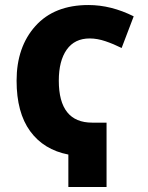

<svg xmlns="http://www.w3.org/2000/svg" viewBox="-20 -744 587 764"><path d="M332 -724Q196 -724 121 -640.5Q46 -557 46 -423Q46 -296 100 -222Q154 -148 252 -129V0H404V-256H347Q214 -256 214 -423Q214 -502 245.5 -546.5Q277 -591 337 -591Q367 -591 399.5 -580Q432 -569 464 -553L512 -679Q422 -724 332 -724Z"/></svg>

Font: Noto Sans Display SemiCondensed Extra
Style: Regular
Weight: 800
Width: 4
Designer: Monotype Design Team
Foundry: Monotype Imaging Inc.
Version: Version 1.900